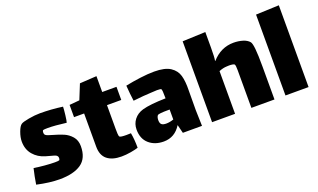

<svg xmlns="http://www.w3.org/2000/svg" viewBox="-77 -1116 2639 1593"><g transform="rotate(-20 1243.0 -319.0)"><path d="M233 48Q146 48 33 23Q36 -1 45 -45.5Q54 -90 60 -114Q102 -107 154.5 -102.5Q207 -98 244 -98Q276 -98 283 -102Q284 -103 286 -108.5Q288 -114 288 -120Q288 -144 258 -152Q249 -154 186 -172Q123 -190 83 -237Q43 -284 43 -354Q43 -391 59.5 -436Q76 -481 95 -493Q109 -503 164 -513Q219 -523 265 -523Q364 -523 464 -509Q464 -487 458 -436.5Q452 -386 447 -373Q346 -386 284 -386Q252 -386 243 -383Q240 -382 238 -376.5Q236 -371 236 -362Q236 -346 246 -339Q257 -330 302 -318Q356 -303 394.5 -286.5Q433 -270 462 -236.5Q491 -203 491 -151Q491 -45 424 1.5Q357 48 233 48Z M811 -190Q811 -168 812 -145Q813 -122 819 -116Q828 -108 878 -108L918 -109Q929 -52 929 23Q906 31 862.5 38.5Q819 46 780 46Q698 46 653.5 9.5Q609 -27 609 -103V-396H520V-504L609 -512L662 -643L811 -652V-512H937V-396H811Z M1324 35 1305 -40Q1250 49 1152 49Q1073 49 1022.5 4.5Q972 -40 972 -121Q972 -171 1001 -208.5Q1030 -246 1081 -261Q1148 -280 1287 -283Q1287 -361 1280 -366Q1274 -371 1242 -371Q1222 -371 1186 -368Q1129 -366 1031 -355Q1022 -420 1017 -493Q1080 -506 1149 -515Q1218 -524 1273 -524Q1368 -524 1415.5 -492.5Q1463 -461 1477.5 -410Q1492 -359 1490 -280L1489 -105L1493 35ZM1287 -96V-184H1277Q1189 -184 1180 -174Q1174 -168 1171 -156.5Q1168 -145 1168 -134Q1168 -105 1181 -94.5Q1194 -84 1222 -84Q1252 -84 1287 -96Z M2133 -253V35H1929V-251Q1929 -255 1929 -297.5Q1929 -340 1923 -349Q1920 -354 1906 -356.5Q1892 -359 1875 -359L1854 -358Q1821 -357 1785 -342V35H1582V-679L1785 -687V-548Q1785 -462 1779 -434L1781 -433Q1861 -524 1974 -524Q2017 -524 2054.5 -512.5Q2092 -501 2111 -478Q2122 -465 2127.5 -412.5Q2133 -360 2133 -253Z M2230 -679 2434 -687V35H2230Z"/></g></svg>

Font: Lalezar
Style: Bold
Weight: 700
Designer: Borna Izadpanah
Foundry: Borna Izadpanah
Version: Version 1.003;January 24, 2021;FontCreator 13.0.0.2683 64-bi